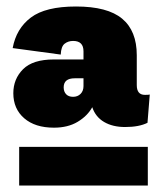

<svg xmlns="http://www.w3.org/2000/svg" viewBox="-20 -734 516 591"><path d="M146 -341Q88 -341 54.5 -370Q21 -399 21 -447Q21 -491 51 -521Q81 -551 146 -551H237V-576Q237 -608 205 -608Q190 -608 179 -599.5Q168 -591 167 -566L19 -586Q30 -646 75 -680Q120 -714 214 -714Q311 -714 356 -676.5Q401 -639 401 -564V-472Q401 -442 426 -442Q438 -442 441 -443L434 -356Q408 -343 365 -343Q327 -343 300.5 -358.5Q274 -374 264 -404Q249 -377 219 -359Q189 -341 146 -341ZM205 -436Q219 -436 228 -445Q237 -454 237 -469V-493H210Q176 -493 176 -465Q176 -452 183.5 -444Q191 -436 205 -436ZM39 -163V-282H435V-163Z"/></svg>

Font: Prodigy Sans Black
Style: Regular
Weight: 900
Designer: Wei Huang
Foundry: Wei Huang
Version: Version 1.003; ttfautohint (v1.8.3)